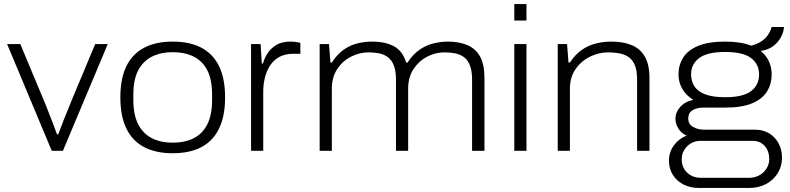

<svg xmlns="http://www.w3.org/2000/svg" viewBox="-20 -743 3890 946"><path d="M235 0 15 -526H80L202 -234Q209 -216 220 -188.5Q231 -161 242 -132Q253 -103 261 -81H267Q275 -101 285 -128.5Q295 -156 307 -184Q319 -212 327 -234L449 -526H511L290 0Z M831 12Q747 12 689.5 -18.5Q632 -49 602.5 -110Q573 -171 573 -263Q573 -356 602.5 -416.5Q632 -477 689.5 -507.5Q747 -538 831 -538Q916 -538 973 -507.5Q1030 -477 1059.5 -416.5Q1089 -356 1089 -263Q1089 -171 1059.5 -110Q1030 -49 973 -18.5Q916 12 831 12ZM831 -40Q890 -40 933.5 -61.5Q977 -83 1001 -129.5Q1025 -176 1025 -251V-275Q1025 -352 1001 -397.5Q977 -443 933.5 -464.5Q890 -486 831 -486Q773 -486 729.5 -464.5Q686 -443 661.5 -397.5Q637 -352 637 -275V-251Q637 -176 661.5 -129.5Q686 -83 729.5 -61.5Q773 -40 831 -40Z M1217 0V-526H1264L1270 -430H1276Q1281 -452 1296 -477Q1311 -502 1339 -520Q1367 -538 1410 -538Q1425 -538 1438.5 -536Q1452 -534 1460 -532V-478H1426Q1383 -478 1354.5 -461.5Q1326 -445 1309 -417.5Q1292 -390 1284.5 -357.5Q1277 -325 1277 -294V0Z M1555 0V-526H1601L1608 -435H1615Q1642 -476 1674 -498.5Q1706 -521 1742 -529.5Q1778 -538 1814 -538Q1878 -538 1921 -515Q1964 -492 1981 -435H1988Q2014 -475 2046.5 -497.5Q2079 -520 2115 -529Q2151 -538 2187 -538Q2243 -538 2283.5 -520.5Q2324 -503 2345.5 -464Q2367 -425 2367 -358V0H2306V-350Q2306 -394 2295.5 -420.5Q2285 -447 2266.5 -461Q2248 -475 2223 -480Q2198 -485 2170 -485Q2125 -485 2084 -463.5Q2043 -442 2017 -402Q1991 -362 1991 -306V0H1931V-350Q1931 -394 1920.5 -420.5Q1910 -447 1891.5 -461Q1873 -475 1848.5 -480Q1824 -485 1796 -485Q1751 -485 1709 -463.5Q1667 -442 1641 -402Q1615 -362 1615 -306V0Z M2514 -642V-723H2574V-642ZM2514 0V-526H2574V0Z M2728 0V-526H2774L2781 -435H2788Q2815 -476 2848.5 -498.5Q2882 -521 2919 -529.5Q2956 -538 2992 -538Q3051 -538 3093 -520.5Q3135 -503 3157.5 -463.5Q3180 -424 3180 -358V0H3119V-350Q3119 -394 3108.5 -420.5Q3098 -447 3078.5 -461Q3059 -475 3032.5 -480Q3006 -485 2976 -485Q2930 -485 2886.5 -463.5Q2843 -442 2815.5 -402Q2788 -362 2788 -306V0Z M3423 183Q3381 183 3347.5 166Q3314 149 3295 118.5Q3276 88 3276 49Q3276 6 3300.5 -27Q3325 -60 3363 -75Q3336 -87 3322 -110Q3308 -133 3308 -158Q3308 -190 3332 -216.5Q3356 -243 3396 -251Q3360 -273 3341.5 -305.5Q3323 -338 3323 -376Q3323 -422 3346 -459Q3369 -496 3420 -517Q3471 -538 3552 -538Q3592 -538 3624 -533Q3656 -528 3681 -518Q3722 -528 3747.5 -552Q3773 -576 3782 -610H3843Q3841 -584 3827 -558.5Q3813 -533 3788.5 -515Q3764 -497 3728 -492Q3757 -468 3769.5 -438.5Q3782 -409 3782 -376Q3782 -330 3759.5 -293Q3737 -256 3687 -234.5Q3637 -213 3555 -213H3445Q3414 -213 3392.5 -200Q3371 -187 3371 -159Q3371 -132 3394 -118Q3417 -104 3452 -104H3699Q3759 -104 3796 -64.5Q3833 -25 3833 34Q3833 76 3812 110Q3791 144 3755 163.5Q3719 183 3672 183ZM3433 133H3671Q3699 133 3721.5 120.5Q3744 108 3757 87Q3770 66 3770 42Q3770 1 3747.5 -24Q3725 -49 3689 -49H3431Q3393 -49 3366 -22.5Q3339 4 3339 42Q3339 83 3366 108Q3393 133 3433 133ZM3553 -264Q3641 -264 3680.5 -294Q3720 -324 3720 -376Q3720 -427 3680.5 -457Q3641 -487 3553 -487Q3465 -487 3425 -457Q3385 -427 3385 -376Q3385 -343 3401.5 -317.5Q3418 -292 3455 -278Q3492 -264 3553 -264Z"/></svg>

Font: Archivo SemiExpanded ExtraLight
Style: Regular
Weight: 250
Width: 6
Designer: Hector Gatti
Foundry: Omnibus-Type
Version: Version 2.001